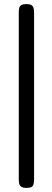

<svg xmlns="http://www.w3.org/2000/svg" viewBox="-20 -715 253 941"><path d="M109 206Q94 206 85.5 201Q77 196 74.5 186.5Q72 177 72 163V-653Q72 -667 74.5 -676.5Q77 -686 85.5 -690.5Q94 -695 110 -695Q126 -695 134 -690Q142 -685 144.5 -675.5Q147 -666 147 -652V164Q147 178 144.5 187.5Q142 197 134 201.5Q126 206 109 206Z"/></svg>

Font: Fredoka Expanded
Style: Regular
Weight: 400
Width: 7
Designer: Ben Nathan
Foundry: Milena B. Brandão, Ben Nathan
Version: Version 2.001